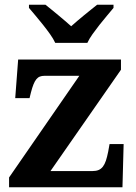

<svg xmlns="http://www.w3.org/2000/svg" viewBox="-20 -786 569 806"><path d="M368.2 -67.9Q383.3 -67.9 393.8 -72.3Q404.3 -76.7 411.9 -86.4Q419.4 -96.2 424.6 -111.6Q429.7 -127 434.1 -148.9L439.9 -181.2H499L494.1 0H18.1V-41L313 -467.8H167Q155.8 -467.8 147.5 -464.6Q139.2 -461.4 132.6 -453.4Q126 -445.3 120.6 -431.9Q115.2 -418.5 109.9 -397.9L104 -374H43.9L56.2 -536.1H487.8V-493.2L191.9 -67.9ZM101.6 -766.1H170.9Q181.2 -757.8 195.1 -746.6Q209 -735.4 223.9 -722.9Q238.8 -710.4 253.2 -698.2Q267.6 -686 278.8 -675.8Q290 -686 304.4 -698.2Q318.8 -710.4 334 -722.9Q349.1 -735.4 363.3 -746.6Q377.4 -757.8 387.7 -766.1H456.5V-752.9Q444.8 -738.8 429.2 -720.2Q413.6 -701.7 397.9 -681.9Q382.3 -662.1 368.4 -642.6Q354.5 -623 346.7 -606H211.9Q204.1 -623 190.2 -642.6Q176.3 -662.1 160.6 -681.9Q145 -701.7 129.2 -720.2Q113.3 -738.8 101.6 -752.9Z"/></svg>

Font: Droids
Style: b
Weight: 700
Foundry: Ascender Corporation
Version: Version 1.00 build 113